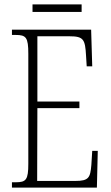

<svg xmlns="http://www.w3.org/2000/svg" viewBox="-20 -848 500 868"><path d="M127 -794H349V-828H127ZM34 0H418L422 -166H397L393 -102C388 -45 382 -30 320 -30H148L149 -359H339V-389H149V-684H294C358 -684 365 -670 369 -596L372 -548H397L392 -714H34V-690H51C98 -690 108 -679 108 -605V-108C108 -35 98 -24 51 -24H34Z"/></svg>

Font: Noto Serif Georgian ExtraCondensed ExtraLight
Style: Regular
Weight: 200
Width: 2
Designer: Monotype Design Team, Akaki Razmadze
Foundry: Google LLC
Version: Version 2.003